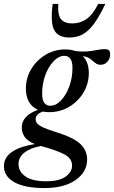

<svg xmlns="http://www.w3.org/2000/svg" viewBox="-81 -690 580 975"><path d="M144.5 265Q45.5 265 -7.8 235.5Q-61 206 -61 153Q-61 112 -23.8 83.8Q13.5 55.5 95.5 41.5Q56.5 25.5 43 3.5Q29.5 -18.5 29.5 -41.5Q29.5 -103 111.5 -132Q50.5 -160.5 50.5 -240Q50.5 -294.5 77.8 -339.5Q105 -384.5 150.5 -411.8Q196 -439 251 -439Q278.5 -439 301 -431Q338.5 -426.5 365 -429.2Q391.5 -432 412 -436.2Q432.5 -440.5 452 -440.5Q478.5 -440.5 478.5 -416Q478.5 -391.5 464 -376.2Q449.5 -361 429.5 -361Q414 -361 403.2 -370.2Q392.5 -379.5 378.5 -390Q364.5 -400.5 339.5 -405.5Q370 -374 370 -319Q370 -265 342.8 -219.8Q315.5 -174.5 270 -147.5Q224.5 -120.5 169.5 -120.5Q152 -120.5 136.5 -123.5Q100 -110.5 100 -84Q100 -73.5 107.5 -63.8Q115 -54 136.8 -43.5Q158.5 -33 201.5 -20Q294.5 9 328 42Q361.5 75 361.5 120Q361.5 183 303.2 224Q245 265 144.5 265ZM174.5 -153Q203 -153 228.8 -180Q254.5 -207 270.8 -250.8Q287 -294.5 287 -345Q287 -377.5 276.2 -392Q265.5 -406.5 245.5 -406.5Q217.5 -406.5 191.5 -379.5Q165.5 -352.5 149.2 -308.8Q133 -265 133 -214.5Q133 -182 144 -167.5Q155 -153 174.5 -153ZM13 142.5Q13 181.5 48.2 206Q83.5 230.5 153 230.5Q220.5 230.5 252.8 206.5Q285 182.5 285 151Q285 115 247.2 94.5Q209.5 74 127.5 51.5H127Q73.5 61 43.2 84.8Q13 108.5 13 142.5ZM285.5 -571Q325.5 -571 358 -593.2Q390.5 -615.5 417.5 -670H454Q423 -605.5 395.5 -568.2Q368 -531 338.2 -515.2Q308.5 -499.5 271 -499.5Q215.5 -499.5 194.8 -536.5Q174 -573.5 186.5 -670H215Q211.5 -613.5 229 -592.2Q246.5 -571 285.5 -571Z"/></svg>

Font: Newsreader Text Medium
Style: Italic
Weight: 500
Italic angle: -17°
Designer: Hugues Gentile
Foundry: Production Type
Version: Version 1.001